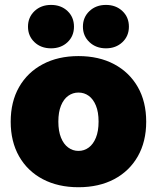

<svg xmlns="http://www.w3.org/2000/svg" viewBox="-20 -766 651 797"><path d="M305.7 11.2Q221.2 11.2 157.7 -22.2Q94.2 -55.7 59.3 -116.9Q24.4 -178.2 24.4 -260.7Q24.4 -343.8 59.3 -404.8Q94.2 -465.8 157.7 -499.5Q221.2 -533.2 305.7 -533.2Q390.6 -533.2 453.9 -499.5Q517.1 -465.8 552 -404.8Q586.9 -343.8 586.9 -260.7Q586.9 -178.2 552 -116.9Q517.1 -55.7 453.9 -22.2Q390.6 11.2 305.7 11.2ZM305.7 -139.6Q329.6 -139.6 348.4 -153.6Q367.2 -167.5 378.2 -194.6Q389.2 -221.7 389.2 -261.2Q389.2 -300.8 378.2 -327.6Q367.2 -354.5 348.4 -368.2Q329.6 -381.8 305.7 -381.8Q282.2 -381.8 263.2 -368.2Q244.1 -354.5 233.2 -327.6Q222.2 -300.8 222.2 -261.2Q222.2 -221.7 233.2 -194.6Q244.1 -167.5 263.2 -153.6Q282.2 -139.6 305.7 -139.6ZM419.9 -565.4Q378.4 -565.4 351.3 -591.1Q324.2 -616.7 324.2 -655.3Q324.2 -694.3 351.3 -720Q378.4 -745.6 419.9 -745.6Q460.9 -745.6 488 -720.2Q515.1 -694.8 515.1 -655.3Q515.1 -616.2 488 -590.8Q460.9 -565.4 419.9 -565.4ZM191.9 -565.4Q149.9 -565.4 123 -591.1Q96.2 -616.7 96.2 -655.3Q96.2 -694.3 123.3 -720Q150.4 -745.6 191.9 -745.6Q233.4 -745.6 260.3 -720.2Q287.1 -694.8 287.1 -655.3Q287.1 -616.2 260.3 -590.8Q233.4 -565.4 191.9 -565.4Z"/></svg>

Font: Inter 28pt Black
Style: Regular
Weight: 900
Designer: Rasmus Andersson
Foundry: rsms
Version: Version 4.001;git-66647c0bb